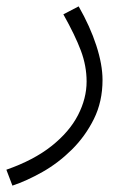

<svg xmlns="http://www.w3.org/2000/svg" viewBox="-35 -353 418 603"><path d="M4 230 -15 180Q71 150 127 105.5Q183 61 210 8.5Q237 -44 237 -97Q237 -146 219 -194Q201 -242 164 -308L212 -333Q248 -270 267.5 -210Q287 -150 287 -102Q287 -34 260 20.5Q233 75 190.5 117Q148 159 98.5 187Q49 215 4 230Z"/></svg>

Font: Noto Sans Arabic UI Lt
Style: Regular
Weight: 300
Designer: Monotype Design Team, Nadine Chahine and Nizar Qandah
Foundry: Monotype Imaging Inc.
Version: Version 2.010; ttfautohint (v1.8.4.7-5d5b)